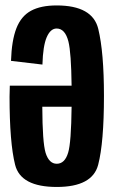

<svg xmlns="http://www.w3.org/2000/svg" viewBox="-20 -700 430 724"><path d="M194 5Q58 5 37 -78.5Q16 -162 16 -336Q16 -358.5 17 -377H250Q248.5 -501.5 238 -543.5Q225.5 -592.5 193.5 -592.5Q170.5 -592.5 156.2 -559.8Q142 -527 140 -456.5L21.5 -470.5Q24 -548 42 -593.8Q60 -639.5 97 -659.5Q134 -679.5 193.5 -679.5Q329 -679.5 350.5 -591.2Q372 -503 372 -338.5Q372 -162.5 350.2 -78.8Q328.5 5 194 5ZM250 -297.5H139.5Q140 -163 152 -123.5Q165 -82.5 194 -82.5Q224.5 -82.5 237 -124.5Q248.5 -162 250 -297.5Z"/></svg>

Font: Anybody Condensed SemiBold
Style: Regular
Weight: 600
Width: 3
Designer: Tyler Finck
Foundry: Etcetera Type Company
Version: Version 1.010; ttfautohint (v1.8.3) -l 8 -r 50 -G 200 -x 14 